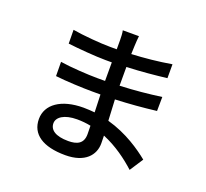

<svg xmlns="http://www.w3.org/2000/svg" viewBox="-141 -971 1283 1195"><g transform="rotate(20 500.0 -373.5)"><path d="M490 -173 491 -117C491 -53 448 -36 392 -36C306 -36 268 -66 268 -109C268 -149 314 -182 399 -182C430 -182 461 -179 490 -173ZM182 -484 183 -390C252 -382 363 -377 427 -377H482L486 -260C462 -262 438 -264 412 -264C263 -264 174 -199 174 -103C174 -3 255 53 405 53C536 53 591 -16 591 -92L590 -144C680 -107 756 -50 813 2L871 -87C813 -134 714 -204 584 -240L577 -379C673 -383 756 -390 848 -401L849 -494C762 -482 674 -473 575 -469V-593C672 -597 765 -606 839 -615V-707C750 -692 662 -683 576 -679L578 -732C579 -760 581 -782 583 -800H476C480 -784 481 -754 481 -737V-676H438C374 -676 254 -686 187 -698L188 -607C253 -599 373 -589 439 -589H480V-466H429C368 -466 250 -473 182 -484Z"/></g></svg>

Font: Noto Sans CJK HK Medium
Style: Regular
Weight: 500
Designer: Ryoko NISHIZUKA 西塚涼子 (kana, bopomofo & ideographs); Paul D. Hunt (Latin, Greek & Cyrillic); Sandoll Communications 산돌커뮤니
Foundry: Adobe
Version: Version 2.004;hotconv 1.0.118;makeotfexe 2.5.65603